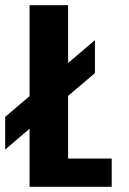

<svg xmlns="http://www.w3.org/2000/svg" viewBox="-26 -720 496 740"><path d="M236.5 -109H404.5V0H88V-224L-6 -143.5V-269.5L88 -349.5V-700H236.5V-477L340 -565.5V-438.5L236.5 -350.5Z"/></svg>

Font: League Mono Condensed
Style: Bold
Weight: 700
Width: 1
Designer: Tyler Finck
Foundry: The League of Moveable Type / Tyler Finck
Version: Version 2.210